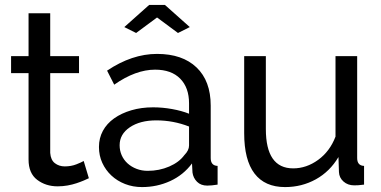

<svg xmlns="http://www.w3.org/2000/svg" viewBox="-20 -750 1547 780"><path d="M341 -26Q333 -22 320 -16.5Q307 -11 290.5 -5.5Q274 0 254.5 3.5Q235 7 214 7Q166 7 131 -19.5Q96 -46 96 -102V-453H25V-522H96V-696H184V-522H301V-453H184V-129Q186 -100 203 -87Q220 -74 243 -74Q269 -74 290.5 -82.5Q312 -91 320 -96Z M557 10Q520 10 488 -2.5Q456 -15 432.5 -37Q409 -59 395.5 -88.5Q382 -118 382 -153Q382 -189 398 -218.5Q414 -248 443.5 -269Q473 -290 513.5 -302Q554 -314 602 -314Q640 -314 679 -307Q718 -300 748 -288V-330Q748 -394 712 -430.5Q676 -467 610 -467Q531 -467 444 -406L415 -463Q516 -531 618 -531Q721 -531 778.5 -476Q836 -421 836 -321V-108Q836 -77 864 -76V0Q850 2 841 3Q832 4 822 4Q796 4 780.5 -11.5Q765 -27 762 -49L760 -86Q725 -39 671.5 -14.5Q618 10 557 10ZM580 -56Q627 -56 667.5 -73.5Q708 -91 729 -120Q748 -139 748 -159V-236Q684 -261 615 -261Q549 -261 507.5 -233Q466 -205 466 -160Q466 -138 474.5 -119Q483 -100 498.5 -86Q514 -72 535 -64Q556 -56 580 -56ZM485 -640 586 -730H650L751 -640L703 -616L618 -679L533 -616Z M1138 10Q1056 10 1014 -45Q972 -100 972 -209V-522H1060V-226Q1060 -66 1171 -66Q1225 -66 1272.5 -100.5Q1320 -135 1343 -195V-522H1431V-108Q1431 -77 1459 -76V0Q1444 2 1435.5 2.5Q1427 3 1419 3Q1393 3 1375.5 -12.5Q1358 -28 1357 -51L1355 -112Q1320 -53 1263 -21.5Q1206 10 1138 10Z"/></svg>

Font: PTCRaleway Medium
Style: Regular
Weight: 500
Designer: Matt McInerney, Pablo Impallari, Rodrigo Fuenzalida
Foundry: Matt McInerney, Pablo Impallari, Rodrigo Fuenzalida
Version: Version 3.000g; ttfautohint (v1.5) -l 8 -r 28 -G 28 -x 14 -D